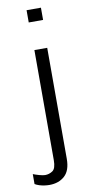

<svg xmlns="http://www.w3.org/2000/svg" viewBox="-120 -761 483 988"><g transform="rotate(-10 122.0 -267.0)"><path d="M55 186Q43 186 29 184Q15 182 2.5 178Q-10 174 -20 168V116Q-8 121 11.5 126.5Q31 132 42 132Q63 132 81 120Q99 108 99 64V-511H166V69Q166 130 135 158Q104 186 55 186ZM95 -656V-720H170V-656Z"/></g></svg>

Font: Chivo ExtraLight
Style: Regular
Weight: 250
Designer: Hector Gatti
Foundry: Omnibus-Type
Version: Version 2.002